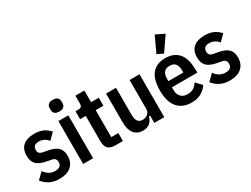

<svg xmlns="http://www.w3.org/2000/svg" viewBox="-63 -1408 2647 2023"><g transform="rotate(-30 1261.0 -396.5)"><path d="M224 12Q159 12 110 -11.5Q61 -35 24 -82L98 -154Q123 -119 154 -101Q185 -83 226 -83Q302 -83 302 -147Q302 -172 289.5 -186.5Q277 -201 247 -206L198 -215Q116 -230 79 -266Q42 -302 42 -371Q42 -453 90 -493.5Q138 -534 226 -534Q287 -534 331.5 -514Q376 -494 409 -455L338 -384Q318 -409 289.5 -424Q261 -439 226 -439Q156 -439 156 -376Q156 -350 170 -336.5Q184 -323 214 -318L264 -309Q346 -294 381.5 -258.5Q417 -223 417 -159Q417 -78 367 -33Q317 12 224 12Z M575 -604Q537 -604 520 -620.5Q503 -637 503 -665V-685Q503 -713 520 -729.5Q537 -746 575 -746Q613 -746 630 -729.5Q647 -713 647 -685V-665Q647 -637 630 -620.5Q613 -604 575 -604ZM515 -522H636V0H515Z M911 0Q848 0 820 -28Q792 -56 792 -117V-425H723V-522H759Q785 -522 794.5 -534Q804 -546 804 -572V-664H913V-522H1007V-425H913V-97H999V0Z M1381 -88H1367Q1337 12 1240 12Q1170 12 1132.5 -35.5Q1095 -83 1095 -172V-522H1216V-192Q1216 -89 1292 -89Q1329 -89 1355 -111Q1381 -133 1381 -172V-522H1502V0H1381Z M1831 12Q1780 12 1737.5 -4.5Q1695 -21 1665 -54.5Q1635 -88 1618.5 -139.5Q1602 -191 1602 -261Q1602 -402 1658.5 -468Q1715 -534 1820 -534Q1925 -534 1981.5 -468Q2038 -402 2038 -261V-232H1729V-198Q1729 -146 1758 -116Q1787 -86 1838 -86Q1881 -86 1910.5 -104.5Q1940 -123 1961 -158L2027 -89Q1998 -43 1949 -15.5Q1900 12 1831 12ZM1820 -441Q1729 -441 1729 -333V-307H1911V-333Q1911 -441 1820 -441ZM1835 -581 1762 -616 1850 -805 1954 -754Z M2297 12Q2232 12 2183 -11.5Q2134 -35 2097 -82L2171 -154Q2196 -119 2227 -101Q2258 -83 2299 -83Q2375 -83 2375 -147Q2375 -172 2362.5 -186.5Q2350 -201 2320 -206L2271 -215Q2189 -230 2152 -266Q2115 -302 2115 -371Q2115 -453 2163 -493.5Q2211 -534 2299 -534Q2360 -534 2404.5 -514Q2449 -494 2482 -455L2411 -384Q2391 -409 2362.5 -424Q2334 -439 2299 -439Q2229 -439 2229 -376Q2229 -350 2243 -336.5Q2257 -323 2287 -318L2337 -309Q2419 -294 2454.5 -258.5Q2490 -223 2490 -159Q2490 -78 2440 -33Q2390 12 2297 12Z"/></g></svg>

Font: IBM Plex Sans Condensed SemiBold
Style: Regular
Weight: 600
Width: 3
Designer: Mike Abbink, Paul van der Laan, Pieter van Rosmalen
Foundry: Bold Monday
Version: Version 1.3